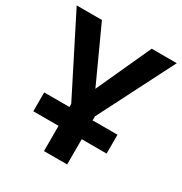

<svg xmlns="http://www.w3.org/2000/svg" viewBox="-167 -838 913 962"><g transform="rotate(30 289.5 -357.0)"><path d="M223 0V-146H77V-255H223V-273L0 -714H146L290 -399L434 -714H579L357 -278V-255H501V-146H357V0Z"/></g></svg>

Font: Noto Sans Display SemiBold
Style: Regular
Weight: 600
Designer: Monotype Design Team
Foundry: Monotype Imaging Inc.
Version: Version 2.003